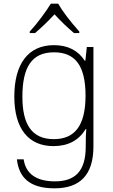

<svg xmlns="http://www.w3.org/2000/svg" viewBox="-20 -786 617 1046"><path d="M142 -606H171C206 -636 238 -666 277 -708C312 -670 346 -637 383 -606H412V-614C358 -675 319 -727 297 -766H257C230 -722 182 -657 142 -614ZM277 240C413 240 489 170 489 12V-530H453L445 -455H442C405 -512 348 -540 274 -540C135 -540 58 -440 58 -260C58 -84 136 10 271 10C351 10 409 -21 447 -83H450C448 -63 447 -34 447 13C447 149 387 202 279 202C179 202 120 161 109 82H72C83 177 137 240 277 240ZM273 -28C152 -28 102 -110 102 -259C102 -417 151 -501 274 -501C387 -501 446 -432 446 -265C446 -96 383 -28 273 -28Z"/></svg>

Font: Kathrein 35 Thin
Style: Regular
Weight: 250
Designer: Lazydogs Typefoundry, based on Open Sans by Ascender Corporation
Foundry: Lazydogs Typefoundry
Version: Version 1.003;PS 001.003;hotconv 1.0.88;makeotf.lib2.5.64775